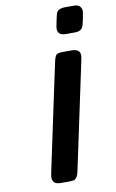

<svg xmlns="http://www.w3.org/2000/svg" viewBox="-101 -982 624 1035"><g transform="rotate(-10 211.5 -464.5)"><path d="M100.1 -37.1Q100.1 -46.9 104 -64.9L228 -647.9Q234.9 -680.2 244.4 -687Q253.9 -693.8 276.9 -693.8H327.1Q373 -693.8 373 -657.2Q373 -652.3 368.2 -628.9L244.1 -44.9Q239.3 -22.9 231.2 -12.9Q223.1 -2.9 217 -2Q210.9 -1 194.8 0H145Q100.1 0 100.1 -37.1ZM267.1 -823.2Q267.1 -830.1 274.7 -866.5Q282.2 -902.8 286.1 -910.2Q295.9 -927.2 327.1 -929.2H377.9Q404.8 -929.2 413.8 -917.2Q422.9 -905.3 422.9 -893.1Q422.9 -886.2 415.5 -848.6Q408.2 -811 401.9 -803.2Q389.6 -786.1 363.3 -786.1H311Q267.1 -786.1 267.1 -823.2Z"/></g></svg>

Font: CMU Sans Serif
Style: BoldOblique
Weight: 700
Italic angle: -12°
Version: Version 0.7.0